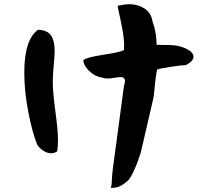

<svg xmlns="http://www.w3.org/2000/svg" viewBox="-20 -841 1040 917"><path d="M96 -494Q96 -653 162 -699Q207 -697 224 -671Q241 -645 241 -599Q241 -577 236.5 -528Q232 -479 232 -453Q232 -402 244.5 -309Q257 -216 257 -174Q257 -142 253 -118Q239 -109 225 -109Q204 -109 184 -123Q164 -137 156 -154Q133 -213 114.5 -310Q96 -407 96 -494ZM378 -554Q392 -567 474 -579.5Q556 -592 572 -602Q573 -609 573 -624Q573 -650 567.5 -683.5Q562 -717 552.5 -761Q543 -805 542 -809Q543 -816 557 -816Q579 -821 597 -821Q638 -821 670 -800.5Q702 -780 708 -740Q725 -693 727 -646L728 -627L780 -626H787Q832 -626 868 -609Q904 -592 904 -570Q904 -549 868 -530H866Q848 -530 793 -521.5Q738 -513 732 -509Q729 -510 724.5 -476Q720 -442 717 -408Q714 -374 713 -374L652 -111Q640 -76 635.5 -63.5Q631 -51 617.5 -21.5Q604 8 592.5 20Q581 32 561 44Q541 56 517 56H509Q512 49 513 39Q514 29 515 8Q516 -13 519 -36L572 -430Q577 -447 577 -454Q577 -473 555 -473Q548 -473 527 -469.5Q506 -466 494 -466Q480 -466 469 -470Q434 -475 406.5 -501.5Q379 -528 378 -554Z"/></svg>

Font: NaniFont Regular
Style: Regular
Weight: 400
Designer: Nanigashitei
Version: Version 1.036